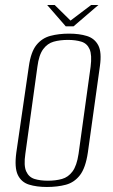

<svg xmlns="http://www.w3.org/2000/svg" viewBox="-20 -733 450 765"><path d="M167 12Q126 12 95.5 2.5Q65 -7 51 -36Q37 -65 45 -125L95 -469Q103 -526 125 -553.5Q147 -581 180.5 -590Q214 -599 255 -599Q296 -599 326.5 -589.5Q357 -580 371.5 -552.5Q386 -525 378 -469L330 -125Q321 -64 298.5 -35Q276 -6 242.5 3Q209 12 167 12ZM171 -13Q202 -13 227 -20Q252 -27 269 -50Q286 -73 293 -120L341 -467Q347 -514 337 -537Q327 -560 304 -567Q281 -574 251 -574Q219 -574 194 -567Q169 -560 152 -537Q135 -514 129 -467L81 -120Q74 -73 84.5 -50Q95 -27 117.5 -20Q140 -13 171 -13ZM242 -628 168 -713H198L261 -651L343 -713H372L273 -628Z"/></svg>

Font: Alumni Sans Thin ExtraLight
Style: Italic
Weight: 250
Italic angle: -8°
Version: Version 1.016